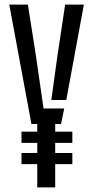

<svg xmlns="http://www.w3.org/2000/svg" viewBox="-20 -820 408 840"><path d="M74 -102V-150.5H296.5V-102ZM74 -195V-244H296.5V-195ZM143 0V-277.5H117.5L20.5 -800H102L137.5 -574L170.5 -345.5H261L247 -277.5H221.5V0ZM204.5 -382.5 231 -574 265 -800H347L270 -382.5Z"/></svg>

Font: Big Shoulders Stencil Text Thin
Style: Regular
Weight: 400
Version: Version 2.001